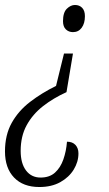

<svg xmlns="http://www.w3.org/2000/svg" viewBox="-32 -563 436 771"><path d="M261 -434Q244 -434 232.5 -445Q221 -456 221 -478Q221 -513 236.5 -528Q252 -543 269 -543Q287 -543 298 -531.5Q309 -520 309 -498Q309 -469 296 -451.5Q283 -434 261 -434ZM126 188Q61 188 24.5 150Q-12 112 -12 45Q-12 -21 15 -69.5Q42 -118 89 -154Q136 -190 193 -218L225 -348H261L235 -193Q182 -169 140.5 -136.5Q99 -104 75 -60Q51 -16 51 43Q51 93 72.5 121.5Q94 150 131 150Q167 150 189 130Q211 110 222.5 77Q234 44 237 6Q259 6 271 19Q283 32 283 53Q283 87 264 118Q245 149 210 168.5Q175 188 126 188Z"/></svg>

Font: Noto Serif ExtraCondensed Light
Style: Italic
Weight: 300
Width: 2
Italic angle: -12°
Designer: Monotype Design Team
Foundry: Monotype Imaging Inc.
Version: Version 2.014; ttfautohint (v1.8.4.7-5d5b)